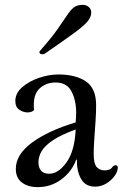

<svg xmlns="http://www.w3.org/2000/svg" viewBox="-20 -756 511 789"><path d="M375 -324Q375 -294 372.5 -256.5Q370 -219 367.5 -183.5Q365 -148 365 -123Q365 -84 377 -70Q389 -56 409 -56Q432 -56 439.5 -66.5Q447 -77 454 -77Q464 -77 464 -67Q464 -51 450.5 -32.5Q437 -14 416 -1.5Q395 11 371 11Q331 11 313 -21Q295 -53 296 -100H293Q276 -52 233 -19.5Q190 13 135 13Q95 13 70 -6Q45 -25 45 -62Q45 -121 111.5 -170Q178 -219 291 -253Q292 -266 292.5 -276.5Q293 -287 293 -293Q293 -343 274 -380Q255 -417 208 -417Q172 -417 145.5 -395Q119 -373 119 -326Q119 -321 119 -315.5Q119 -310 120 -304Q116 -299 108.5 -296.5Q101 -294 93 -294Q76 -294 59.5 -305Q43 -316 43 -341Q43 -373 71 -397.5Q99 -422 140 -436Q181 -450 220 -450Q291 -450 333 -421.5Q375 -393 375 -324ZM182 -42Q220 -42 253.5 -89Q287 -136 291 -224Q231 -202 198 -180Q165 -158 151.5 -135.5Q138 -113 138 -89Q138 -68 148.5 -55Q159 -42 182 -42ZM165 -536Q161 -533 155 -533Q142 -533 142 -542Q142 -545 146 -549Q191 -600 216 -635.5Q241 -671 255.5 -693Q270 -715 283.5 -725.5Q297 -736 320 -736Q335 -736 345 -727Q355 -718 355 -704Q355 -686 339 -667Q323 -648 281.5 -618Q240 -588 165 -536Z"/></svg>

Font: Sedan SC
Style: Regular
Weight: 400
Designer: Sebastian Salazar
Foundry: Sebastian Salazar
Version: Version 1.100; ttfautohint (v1.8.4.7-5d5b)